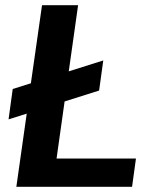

<svg xmlns="http://www.w3.org/2000/svg" viewBox="-20 -720 612 740"><path d="M43 0 83 -282 13 -260 29 -377 99 -399 142 -700H281L245 -445L378 -487L362 -371L229 -329L198 -109H504L489 0Z"/></svg>

Font: Host Grotesk ExtraBold
Style: Italic
Weight: 800
Italic angle: -8°
Designer: Doğukan Karapınar
Foundry: Element Type
Version: Version 1.003; ttfautohint (v1.8.4.7-5d5b)